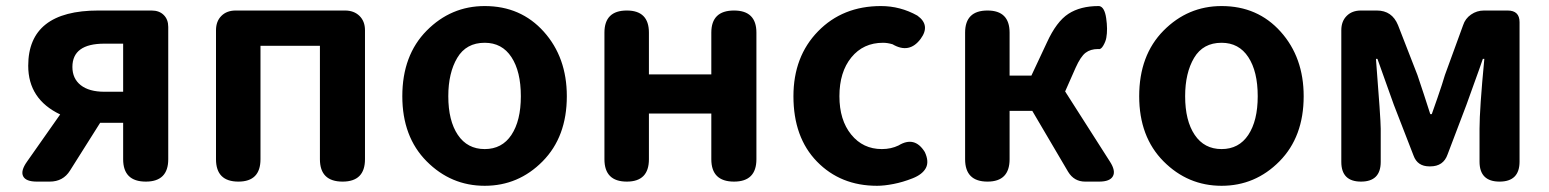

<svg xmlns="http://www.w3.org/2000/svg" viewBox="-20 -594 5067 628"><path d="M382.8 -293.9V-451.2H321.3Q216.8 -451.2 216.8 -375Q216.8 -336.9 244.1 -315.4Q271.5 -293.9 321.3 -293.9ZM301.8 -559.6H475.6Q501 -559.6 515.6 -544.9Q530.3 -530.3 530.3 -505.9V-73.2Q530.3 0 457 0Q382.8 0 382.8 -73.2V-192.4H307.6L209 -36.1Q186.5 0 142.6 0H100.6Q64.5 0 55.7 -17.6Q46.9 -35.2 68.4 -65.4L176.8 -219.7Q72.3 -269.5 72.3 -378.9Q72.3 -559.6 301.8 -559.6Z M751 -559.6H1108.4Q1137.7 -559.6 1155.8 -542Q1173.8 -524.4 1173.8 -495.1V-73.2Q1173.8 0 1100.6 0Q1026.4 0 1026.4 -73.2V-444.3H832V-73.2Q832 0 759.8 0Q686.5 0 686.5 -73.2V-495.1Q686.5 -524.4 704.1 -542Q721.7 -559.6 751 -559.6Z M1565.4 -574.2Q1683.6 -574.2 1758.8 -490.2Q1834 -406.2 1834 -279.3Q1834 -146.5 1754.9 -66.4Q1675.8 13.7 1565.4 13.7Q1455.1 13.7 1375.5 -66.4Q1295.9 -146.5 1295.9 -279.3Q1295.9 -413.1 1375.5 -493.7Q1455.1 -574.2 1565.4 -574.2ZM1565.4 -454.1Q1504.9 -454.1 1475.6 -404.8Q1446.3 -355.5 1446.3 -279.3Q1446.3 -199.2 1477.5 -152.8Q1508.8 -106.4 1565.4 -106.4Q1622.1 -106.4 1652.8 -152.8Q1683.6 -199.2 1683.6 -279.3Q1683.6 -360.4 1652.8 -407.2Q1622.1 -454.1 1565.4 -454.1Z M2306.6 -222.7H2102.5V-73.2Q2102.5 0 2030.3 0Q1957 0 1957 -73.2V-487.3Q1957 -559.6 2030.3 -559.6Q2102.5 -559.6 2102.5 -487.3V-350.6H2306.6V-487.3Q2306.6 -559.6 2380.9 -559.6Q2454.1 -559.6 2454.1 -487.3V-73.2Q2454.1 0 2380.9 0Q2306.6 0 2306.6 -73.2Z M2575.2 -279.3Q2575.2 -409.2 2655.8 -491.7Q2736.3 -574.2 2861.3 -574.2Q2924.8 -574.2 2980.5 -543Q3024.4 -511.7 2991.2 -466.8Q2954.1 -417 2899.4 -449.2Q2882.8 -454.1 2868.2 -454.1Q2803.7 -454.1 2764.6 -406.2Q2725.6 -358.4 2725.6 -279.3Q2725.6 -201.2 2764.2 -153.8Q2802.7 -106.4 2864.3 -106.4Q2894.5 -106.4 2918.9 -118.2Q2971.7 -150.4 3004.9 -96.7Q3019.5 -65.4 3008.3 -44.4Q2997.1 -23.4 2964.8 -10.7Q2932.6 2 2902.3 7.8Q2872.1 13.7 2848.6 13.7Q2729.5 13.7 2652.3 -65.4Q2575.2 -144.5 2575.2 -279.3Z M3575.2 0H3529.3Q3493.2 0 3473.6 -32.2L3356.4 -231.4H3282.2V-73.2Q3282.2 0 3210 0Q3136.7 0 3136.7 -73.2V-487.3Q3136.7 -559.6 3210 -559.6Q3282.2 -559.6 3282.2 -487.3V-346.7H3353.5L3404.3 -455.1Q3435.5 -523.4 3474.6 -548.8Q3513.7 -574.2 3573.2 -574.2H3575.2Q3592.8 -571.3 3598.1 -534.7Q3603.5 -498 3598.6 -470.7Q3596.7 -459 3588.9 -445.3Q3581.1 -431.6 3573.2 -433.6H3571.3Q3546.9 -433.6 3530.8 -421.4Q3514.6 -409.2 3498 -372.1L3463.9 -294.9L3610.4 -65.4Q3629.9 -35.2 3620.1 -17.6Q3610.4 0 3575.2 0Z M3975.6 -574.2Q4093.8 -574.2 4168.9 -490.2Q4244.1 -406.2 4244.1 -279.3Q4244.1 -146.5 4165 -66.4Q4085.9 13.7 3975.6 13.7Q3865.2 13.7 3785.6 -66.4Q3706.1 -146.5 3706.1 -279.3Q3706.1 -413.1 3785.6 -493.7Q3865.2 -574.2 3975.6 -574.2ZM3975.6 -454.1Q3915 -454.1 3885.7 -404.8Q3856.4 -355.5 3856.4 -279.3Q3856.4 -199.2 3887.7 -152.8Q3918.9 -106.4 3975.6 -106.4Q4032.2 -106.4 4063 -152.8Q4093.8 -199.2 4093.8 -279.3Q4093.8 -360.4 4063 -407.2Q4032.2 -454.1 3975.6 -454.1Z M4834 -559.6H4911.1Q4950.2 -559.6 4950.2 -521.5V-65.4Q4950.2 0 4884.8 0Q4819.3 0 4819.3 -65.4V-172.9Q4819.3 -237.3 4835 -401.4H4830.1Q4821.3 -375 4802.2 -322.8Q4783.2 -270.5 4776.4 -251L4714.8 -88.9Q4701.2 -49.8 4658.2 -49.8H4655.3Q4616.2 -49.8 4603.5 -85L4539.1 -251Q4531.2 -273.4 4512.2 -326.2Q4493.2 -378.9 4485.4 -401.4H4480.5Q4496.1 -204.1 4496.1 -172.9V-64.5Q4496.1 0 4431.6 0Q4367.2 0 4367.2 -64.5V-495.1Q4367.2 -524.4 4384.8 -542Q4402.3 -559.6 4431.6 -559.6H4483.4Q4533.2 -559.6 4552.7 -511.7L4616.2 -348.6Q4623 -328.1 4637.2 -285.6Q4651.4 -243.2 4658.2 -220.7H4663.1Q4665 -225.6 4681.6 -273.4Q4698.2 -321.3 4706.1 -348.6L4765.6 -511.7Q4772.5 -533.2 4791.5 -546.4Q4810.5 -559.6 4834 -559.6Z"/></svg>

Font: GenSenMaruGothic TW TTF Bold
Style: Regular
Weight: 700
Version: Version 1.301